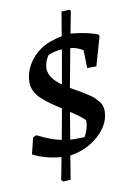

<svg xmlns="http://www.w3.org/2000/svg" viewBox="-84 -673 570 844"><g transform="rotate(-10 200.5 -251.5)"><path d="M129 118 121 110Q128 77 140 11Q68 5 14 -23L32 -96L47 -103Q109 -72 154 -63Q163 -109 179 -199Q150 -218 133 -230Q116 -242 96 -260Q76 -278 67 -297Q58 -316 58 -336Q58 -378 80 -415Q102 -452 136 -475Q174 -501 233 -512Q236 -530 242 -565.5Q248 -601 251 -619L285 -621L292 -615Q287 -590 273 -517Q353 -509 394 -491L397 -484L360 -355H319L317 -435Q289 -452 261 -454Q255 -423 244.5 -365Q234 -307 229 -282Q236 -278 255.5 -267Q275 -256 283 -251Q291 -246 306.5 -236Q322 -226 329.5 -218.5Q337 -211 346 -200.5Q355 -190 358.5 -179Q362 -168 362 -156Q361 -96 307.5 -48Q254 0 179 11Q174 46 162 116ZM142 -384Q142 -342 197 -303Q215 -405 224 -455Q193 -454 162 -441Q144 -416 142 -384ZM275 -130Q250 -154 211 -178Q197 -98 191 -58Q199 -57 217 -57Q241 -57 255 -58Q275 -92 275 -130Z"/></g></svg>

Font: Albura Medium
Style: Italic
Weight: 462
Italic angle: -7°
Designer: Mercedes Jáuregui
Foundry: Omnibus-Type Team
Version: Version 1.000